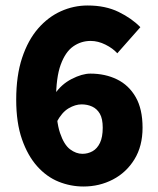

<svg xmlns="http://www.w3.org/2000/svg" viewBox="-20 -667 574 699"><path d="M284 12Q237 12 193.5 -5.5Q150 -23 115.5 -61.5Q81 -100 60 -160Q39 -220 39 -304Q39 -392 60.5 -456.5Q82 -521 118.5 -563Q155 -605 201.5 -626Q248 -647 299 -647Q364 -647 412 -623.5Q460 -600 491 -568L407 -473Q391 -491 364 -504.5Q337 -518 310 -518Q275 -518 246.5 -498Q218 -478 201 -431.5Q184 -385 184 -304Q184 -226 198.5 -183Q213 -140 235 -123.5Q257 -107 280 -107Q300 -107 317 -116.5Q334 -126 344 -147Q354 -168 354 -202Q354 -235 343.5 -253Q333 -271 315.5 -279Q298 -287 277 -287Q254 -287 229.5 -272.5Q205 -258 186 -222L179 -324Q203 -360 241 -379.5Q279 -399 309 -399Q363 -399 406 -378Q449 -357 474 -313.5Q499 -270 499 -202Q499 -135 469.5 -87Q440 -39 391 -13.5Q342 12 284 12Z"/></svg>

Font: Source Sans 3 ExtraLight ExtraBold
Style: Regular
Weight: 800
Version: Version 3.052;hotconv 1.1.0;makeotfexe 2.6.0